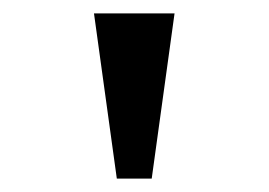

<svg xmlns="http://www.w3.org/2000/svg" viewBox="-20 -734 400 286"><path d="M154 -468H206L240 -714H120Z"/></svg>

Font: Noto Serif Devanagari Medium
Style: Regular
Weight: 500
Designer: Universal Thirst, Indian Type Foundry and the Monotype Design Team
Foundry: Monotype Imaging Inc.
Version: Version 2.004